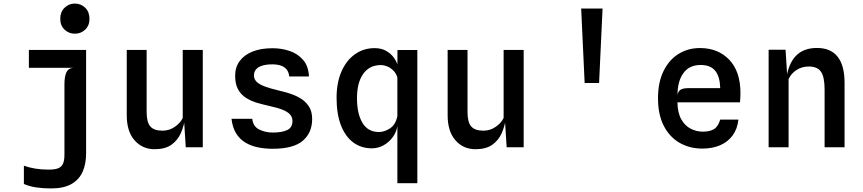

<svg xmlns="http://www.w3.org/2000/svg" viewBox="-20 -826 4840 1077"><path d="M265.5 231Q223.5 231 184.8 225.5Q146 220 114 206V103.5Q143 114 178 119.8Q213 125.5 253 125.5Q284.5 125.5 304 118.8Q323.5 112 332.5 94Q341.5 76 341.5 41.5V-352.5Q341.5 -398.5 352.8 -421Q364 -443.5 390 -445.5L340 -495V-546H463V35Q463 92.5 443.8 136.8Q424.5 181 381.2 206Q338 231 265.5 231ZM142 -445.5V-546H463L443 -445.5ZM400 -637Q366 -637 342 -660Q318 -683 318 -720.5Q318 -759 342 -782.5Q366 -806 400 -806Q434 -806 458 -782.5Q482 -759 482 -720.5Q482 -683 458 -660Q434 -637 400 -637Z M847 11Q779 11 735 -38.8Q691 -88.5 691 -179.5V-546H802.5V-198Q802.5 -140.5 823.2 -116.8Q844 -93 891.5 -93Q930 -93 961.2 -115Q992.5 -137 1005 -164.5V-546H1117.5V0H1022L1009 -206L1018 -164.5Q1012 -119.5 994.5 -79.5Q977 -39.5 941.8 -14.2Q906.5 11 847 11Z M1509.5 8.5Q1468 8.5 1429.2 1Q1390.5 -6.5 1358.5 -25Q1326.5 -43.5 1305.5 -76.2Q1284.5 -109 1278.5 -159.5H1395Q1399.5 -117 1433.5 -99.8Q1467.5 -82.5 1510.5 -82.5Q1561.5 -82.5 1591 -96.5Q1620.5 -110.5 1620.5 -147Q1620.5 -168.5 1607 -183.8Q1593.5 -199 1565.5 -210.2Q1537.5 -221.5 1493.5 -231Q1457 -239 1422.2 -249.2Q1387.5 -259.5 1359.8 -277.2Q1332 -295 1315.5 -324.5Q1299 -354 1299 -401Q1299 -448.5 1324 -483Q1349 -517.5 1396 -536.5Q1443 -555.5 1508.5 -555.5Q1559.5 -555.5 1605 -540Q1650.5 -524.5 1680.5 -489.8Q1710.5 -455 1713 -397H1602.5Q1600 -421 1588 -436Q1576 -451 1555.8 -458Q1535.5 -465 1508 -465Q1474.5 -465 1451.5 -458Q1428.5 -451 1416.5 -437.2Q1404.5 -423.5 1404.5 -402.5Q1404.5 -382 1419.5 -367.2Q1434.5 -352.5 1464.5 -341.2Q1494.5 -330 1539 -319.5Q1566.5 -313 1599.5 -303.2Q1632.5 -293.5 1662.5 -276.2Q1692.5 -259 1711.8 -230.5Q1731 -202 1731 -158.5Q1731 -81.5 1678.5 -36.5Q1626 8.5 1509.5 8.5Z M2209 201.5V-446.5L2209.5 -545.5H2321V201.5ZM2066 6Q2006 6 1961.5 -27Q1917 -60 1892.5 -123.2Q1868 -186.5 1868 -277Q1868 -362 1895.2 -424.5Q1922.5 -487 1970.8 -521.5Q2019 -556 2081.5 -556Q2117 -556 2144 -541.8Q2171 -527.5 2189 -503Q2207 -478.5 2215 -446.5L2251 -430.5L2212.5 -377Q2207 -407 2190.8 -425.5Q2174.5 -444 2154.2 -452.5Q2134 -461 2116.5 -461Q2052.5 -461 2017.5 -411.8Q1982.5 -362.5 1982.5 -275.5Q1982.5 -188 2013.2 -136.8Q2044 -85.5 2105.5 -85.5Q2136 -85.5 2167.5 -105.8Q2199 -126 2209 -175L2214 -138L2209.5 -122Q2205 -88 2184.5 -58.8Q2164 -29.5 2133 -11.8Q2102 6 2066 6Z M2647 11Q2579 11 2535 -38.8Q2491 -88.5 2491 -179.5V-546H2602.5V-198Q2602.5 -140.5 2623.2 -116.8Q2644 -93 2691.5 -93Q2730 -93 2761.2 -115Q2792.5 -137 2805 -164.5V-546H2917.5V0H2822L2809 -206L2818 -164.5Q2812 -119.5 2794.5 -79.5Q2777 -39.5 2741.8 -14.2Q2706.5 11 2647 11Z M3259.5 -360.5 3240 -778H3360L3340.5 -360.5Z M3920 7.5Q3848.5 7.5 3792.2 -24.8Q3736 -57 3703.5 -120Q3671 -183 3671 -274.5Q3671 -364.5 3702 -427.5Q3733 -490.5 3786.2 -523.5Q3839.5 -556.5 3906 -556.5Q4007.5 -556.5 4070.5 -491Q4133.5 -425.5 4133.5 -303Q4133.5 -286 4132.5 -276.2Q4131.5 -266.5 4131 -252H3780Q3781 -192.5 3801.8 -156.2Q3822.5 -120 3854.8 -103.8Q3887 -87.5 3922 -87.5Q3960.5 -87.5 3984 -101Q4007.5 -114.5 4020 -155H4122Q4116.5 -103 4089.8 -66.5Q4063 -30 4019.5 -11.2Q3976 7.5 3920 7.5ZM3780.5 -293.5Q3784.5 -315.5 3799 -323.5Q3813.5 -331.5 3839 -331.5H4020Q4018.5 -395 3992.5 -428.2Q3966.5 -461.5 3910 -461.5Q3846.5 -461.5 3813.5 -416Q3780.5 -370.5 3780.5 -293.5Z M4291.5 0V-547H4386.5L4399.5 -341L4390.5 -382.5Q4402 -469 4444.8 -513Q4487.5 -557 4562.5 -557Q4640 -557 4678.8 -507.5Q4717.5 -458 4717.5 -361.5V0H4605.5V-323Q4605.5 -393.5 4585.5 -423.2Q4565.5 -453 4516.5 -453Q4478.5 -453 4448.2 -433.5Q4418 -414 4403.5 -382.5V0Z"/></svg>

Font: Spline Sans Mono Medium
Style: Regular
Weight: 500
Monospace: yes
Version: Version 1.004